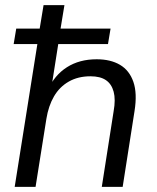

<svg xmlns="http://www.w3.org/2000/svg" viewBox="-20 -725 608 745"><path d="M37 0 125 -554H33L43 -614H134L149 -705H230L215 -614H409L399 -554H206L178 -376H166Q191 -433 239.5 -464Q288 -495 355 -495Q409 -495 445.5 -473.5Q482 -452 497.5 -407.5Q513 -363 502 -294L456 0H375L421 -294Q429 -339 421 -369Q413 -399 391 -414Q369 -429 331 -429Q283 -429 247 -408.5Q211 -388 189.5 -351Q168 -314 160 -264L118 0Z"/></svg>

Font: Nunito Sans 12pt
Style: Italic
Weight: 400
Italic angle: -9°
Designer: Vernon Adams
Foundry: Vernon Adams
Version: Version 3.101;gftools[0.9.27]